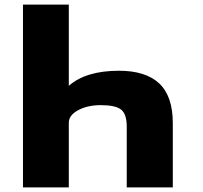

<svg xmlns="http://www.w3.org/2000/svg" viewBox="-20 -820 890 840"><path d="M80.5 0V-800H281V-444.5Q356 -510.5 500.5 -510.5Q617.5 -510.5 676.8 -454.8Q736 -399 736 -281.5V0H534.5V-266Q534.5 -321.5 509.5 -340.8Q484.5 -360 421 -360Q363.5 -360 322.5 -338.2Q281.5 -316.5 281 -283.5V0Z"/></svg>

Font: League Mono Wide ExtraBold
Style: Regular
Weight: 800
Width: 8
Designer: Tyler Finck
Foundry: The League of Moveable Type / Tyler Finck
Version: Version 2.210